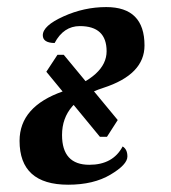

<svg xmlns="http://www.w3.org/2000/svg" viewBox="-20 -502 474 532"><path d="M168.9 9.8Q34.2 9.8 34.2 -111.8Q34.2 -207 154.8 -249Q275.4 -291 275.4 -359.9Q275.4 -429.7 201.2 -429.7Q156.2 -429.7 131.3 -382.8Q98.6 -383.3 98.6 -404.3Q98.6 -430.7 155.8 -456.5Q212.9 -482.4 274.4 -482.4Q380.4 -482.4 380.4 -376Q380.4 -295.4 266.1 -258.5Q151.9 -221.7 151.9 -127.9Q151.9 -45.4 227.5 -45.4Q293 -45.4 319.8 -96.2Q333 -88.4 333 -68.4Q333 -45.9 286.1 -18.1Q239.3 9.8 168.9 9.8ZM276.4 -123H256.8L108.4 -303.2L139.2 -350.1H156.7L306.2 -169.4Z"/></svg>

Font: Kelvinch
Style: Bold Italic
Weight: 700
Italic angle: -10°
Designer: Paul James Miller
Foundry: High-Logic / Made with FontCreator
Version: Version 3.30 September 23, 2016